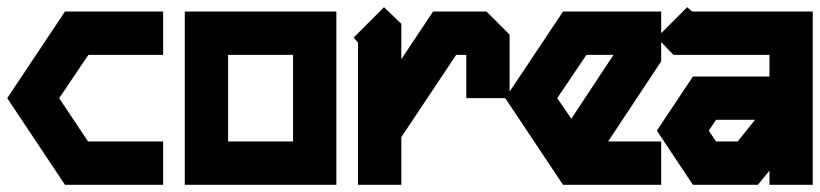

<svg xmlns="http://www.w3.org/2000/svg" viewBox="-32 -512 2272 532"><path d="M148 -480H420V-360H213L132 -240L212 -120H420V0H148L-12 -240Z M480 -480H900V0H480ZM600 -360V-120H780V-360Z M1032 -492 1080 -446V-348L1168 -480H1316L1380 -416V-240H1260V-360H1232L1080 -132V0H960V-394L948 -408Z M1528 -480H1800V-342L1653 -120H1800V0H1528L1368 -240ZM1593 -360 1512 -240 1551 -183 1668 -360Z M1872 -492 1886 -480H2220V0H2100V-39L2068 0H1888L1788 -150L1888 -300H2100V-360H1834L1788 -408ZM1952 -180 1932 -150 1952 -120H2012L2060 -180Z"/></svg>

Font: SOV_raksil
Style: Book
Weight: 400
Version: Version 1.00